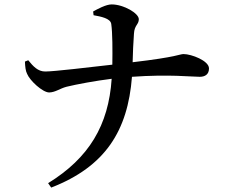

<svg xmlns="http://www.w3.org/2000/svg" viewBox="-20 -795 1040 870"><path d="M404 -726C437 -720 480 -712 484 -687C490 -647 490 -567 489 -502C383 -490 225 -471 185 -471C151 -471 130 -495 108 -522L93 -516C94 -492 96 -473 103 -460C115 -430 173 -376 203 -376C232 -377 251 -394 282 -402C327 -413 413 -429 486 -438C472 -227 383 -79 198 35L212 55C457 -40 559 -202 578 -447C747 -459 847 -447 885 -447C908 -447 927 -457 927 -485C927 -520 847 -550 812 -550C793 -550 786 -537 581 -513C582 -555 584 -602 587 -642C589 -682 609 -683 609 -708C609 -735 540 -775 486 -775C460 -775 422 -754 402 -743Z"/></svg>

Font: Source Han Serif CN SemiBold
Style: Regular
Weight: 600
Designer: Ryoko NISHIZUKA 西塚涼子 (kana & ideographs); Frank Grießhammer (Latin, Greek & Cyrillic); Wenlong ZHANG 张文龙 (bopomofo); San
Foundry: Adobe Systems Incorporated
Version: Version 1.000;PS 1;hotconv 16.6.53;makeotf.lib2.5.65590